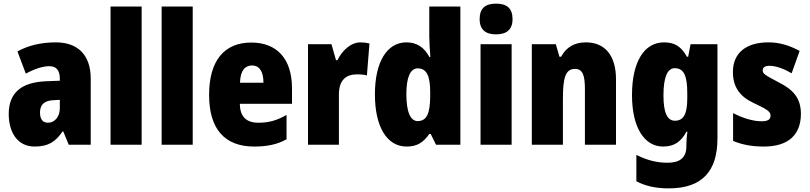

<svg xmlns="http://www.w3.org/2000/svg" viewBox="-20 -796 4453 1056"><path d="M287 -563C204 -563 133 -545 76 -513L122 -391C172 -418 216 -432 251 -432C289 -432 309 -410 309 -364V-352L231 -349C99 -343 28 -287 28 -169C28 -70 75 10 170 10C246 10 285 -16 324 -73H328L358 0H479V-363C479 -496 406 -563 287 -563ZM275 -245 309 -247V-200C309 -153 280 -121 244 -121C216 -121 200 -139 200 -177C200 -220 223 -243 275 -245Z M759 0V-760H588V0Z M1040 0V-760H869V0Z M1362 -562C1214 -562 1130 -463 1130 -274C1130 -86 1216 10 1378 10C1451 10 1506 -2 1556 -30V-164C1502 -133 1458 -121 1401 -121C1333 -121 1300 -156 1299 -225H1586V-310C1586 -474 1502 -562 1362 -562ZM1367 -436C1405 -436 1429 -405 1429 -341H1300C1302 -410 1329 -436 1367 -436Z M1963 -563C1906 -563 1859 -513 1836 -465H1828L1803 -553H1674V0H1844V-276C1844 -357 1884 -387 1944 -387C1969 -387 1985 -385 1998 -381L2012 -557C1995 -561 1979 -563 1963 -563Z M2216 10C2276 10 2308 -13 2341 -59H2349L2378 0H2512V-760H2341V-595C2341 -566 2344 -525 2347 -482H2342C2313 -536 2273 -563 2215 -563C2110 -563 2042 -458 2042 -277C2042 -97 2109 10 2216 10ZM2277 -130C2239 -130 2215 -177 2215 -278C2215 -373 2238 -420 2277 -420C2327 -420 2346 -378 2346 -290V-263C2345 -170 2326 -130 2277 -130Z M2708 -776C2650 -776 2618 -751 2618 -691C2618 -632 2652 -607 2708 -607C2765 -607 2799 -632 2799 -691C2799 -751 2767 -776 2708 -776ZM2794 -553H2623V0H2794Z M3203 -563C3139 -563 3094 -536 3066 -484H3057L3037 -553H2905V0H3076V-250C3076 -370 3090 -417 3143 -417C3186 -417 3197 -379 3197 -306V0H3368V-360C3368 -493 3305 -563 3203 -563Z M3632 -563C3523 -563 3456 -456 3456 -273C3456 -96 3523 10 3627 10C3690 10 3726 -18 3755 -71H3761C3757 -49 3755 -17 3755 3V10C3755 73 3717 99 3652 99C3592 99 3541 86 3480 56V201C3532 228 3587 240 3659 240C3844 240 3926 143 3926 -34V-553H3778L3765 -484H3758C3727 -540 3691 -563 3632 -563ZM3691 -421C3742 -421 3760 -378 3760 -283V-256C3760 -171 3741 -132 3692 -132C3650 -132 3629 -176 3629 -271C3629 -372 3651 -421 3691 -421Z M4385 -170C4385 -259 4339 -305 4263 -343C4186 -384 4175 -390 4175 -409C4175 -426 4188 -434 4213 -434C4249 -434 4295 -416 4334 -393L4378 -516C4320 -547 4267 -563 4206 -563C4084 -563 4011 -505 4011 -400C4011 -318 4049 -265 4124 -230C4206 -192 4218 -180 4218 -160C4218 -138 4202 -129 4168 -129C4120 -129 4061 -148 4012 -174V-21C4067 2 4121 10 4182 10C4316 10 4385 -55 4385 -170Z"/></svg>

Font: Noto Sans Thai Looped Condensed Black
Style: Regular
Weight: 900
Width: 3
Designer: Sasikarn Vongin, Ben Mitchell
Foundry: The Fontpad Ltd
Version: Version 1.001